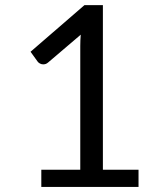

<svg xmlns="http://www.w3.org/2000/svg" viewBox="-20 -738 620 758"><path d="M143.1 -67.9H296.9V-556.6Q296.9 -578.6 298.8 -601.1L170.4 -491.7Q165.5 -487.3 160.6 -485.6Q155.8 -483.9 150.9 -483.9Q143.6 -483.9 137.5 -487.3Q131.3 -490.7 128.4 -495.1L100.6 -533.7L313.5 -717.8H386.2V-67.9H526.9V0H143.1Z"/></svg>

Font: Kantumruy
Style: Regular
Weight: 400
Foundry: Sovichet Tep
Version: Version 1.3000